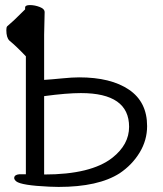

<svg xmlns="http://www.w3.org/2000/svg" viewBox="-20 -725 644 757"><path d="M82 -503Q44 -543 17 -565Q5 -577 5 -606Q5 -617 8 -621L35 -645Q64 -673 79 -688V-695Q79 -705 98 -705Q117 -705 136.5 -697.5Q156 -690 156 -677L154 -588V-410Q185 -412 225 -416Q265 -420 292 -420Q417 -420 488.5 -371.5Q560 -323 560 -228Q560 -172 530.5 -123.5Q501 -75 452 -42Q368 12 211 12L174 11Q64 6 44 -10Q36 -17 36 -23Q36 -36 56 -38H82ZM299 -358Q243 -358 154 -346V-37Q339 -37 423 -103Q489 -155 489 -225Q489 -358 299 -358Z"/></svg>

Font: ToneOZ-Pinyin-WenKai-Regular
Style: Regular
Weight: 400
Designer: Fontworks Inc.
Foundry: ToneOZ
Version: Version 0.240331